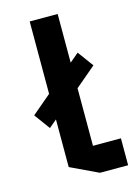

<svg xmlns="http://www.w3.org/2000/svg" viewBox="-116 -825 639 889"><g transform="rotate(-15 203.5 -380.5)"><path d="M80 -260 25 -335V-336L294 -564L349 -489V-488ZM250 0 117 -63V-761H251V0ZM251 0V-129H385V0Z"/></g></svg>

Font: Foldit SemiBold
Style: Regular
Weight: 600
Version: Version 1.003